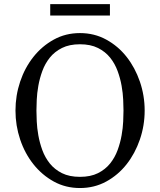

<svg xmlns="http://www.w3.org/2000/svg" viewBox="-20 -904 782 939"><path d="M371.1 -742.2Q441.4 -742.2 499.5 -710.4Q557.6 -678.7 599.1 -626Q640.6 -573.2 664.1 -504.9Q687.5 -436.5 687.5 -363.3Q687.5 -290 664.1 -221.7Q640.6 -153.3 599.1 -100.6Q557.6 -47.9 499.5 -16.1Q441.4 15.6 371.1 15.6Q300.8 15.6 243.2 -16.1Q185.5 -47.9 143.6 -100.6Q101.6 -153.3 78.6 -221.7Q55.7 -290 55.7 -363.3Q55.7 -436.5 78.6 -504.9Q101.6 -573.2 143.6 -626Q185.5 -678.7 243.2 -710.4Q300.8 -742.2 371.1 -742.2ZM371.1 -39.1Q422.9 -39.1 459 -57.1Q495.1 -75.2 518.6 -104.5Q542 -133.8 555.2 -169.9Q568.4 -206.1 574.7 -242.2Q581.1 -278.3 582.5 -310.1Q584 -341.8 584 -363.3Q584 -383.8 582.5 -416Q581.1 -448.2 574.7 -484.4Q568.4 -520.5 555.2 -556.6Q542 -592.8 518.6 -622.1Q495.1 -651.4 459 -669.4Q422.9 -687.5 371.1 -687.5Q319.3 -687.5 283.2 -669.4Q247.1 -651.4 223.6 -622.1Q200.2 -592.8 187 -556.6Q173.8 -520.5 167.5 -484.4Q161.1 -448.2 159.7 -416Q158.2 -383.8 158.2 -363.3Q158.2 -342.8 159.7 -310.5Q161.1 -278.3 167.5 -242.2Q173.8 -206.1 187 -169.9Q200.2 -133.8 223.6 -104.5Q247.1 -75.2 283.2 -57.1Q319.3 -39.1 371.1 -39.1ZM225.6 -883.8H517.6V-828.1H225.6Z"/></svg>

Font: Uchen
Style: Regular
Weight: 400
Designer: Christopher J. Fynn
Foundry: Christopher J. Fynn for DDC
Version: Version 1.000 preliminary